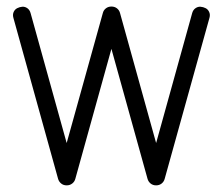

<svg xmlns="http://www.w3.org/2000/svg" viewBox="-20 -558 671 578"><path d="M289.6 -518.8Q291.7 -527.3 298.7 -532.8Q305.7 -538.3 315.4 -538.3Q325.2 -538.3 332.2 -532.8Q339.1 -527.3 341.3 -518.8L450 -127.4L558.6 -518.8Q561.3 -528.3 568.5 -533.3Q575.7 -538.3 583.7 -537.7Q591.8 -537.1 599 -533.4Q606.2 -529.8 609.7 -521.9Q613.3 -513.9 610.6 -504.4L475.8 -19.8Q473.6 -11.2 466.7 -5.6Q459.7 0 450 0Q440.2 0 433.3 -5.6Q426.5 -11.2 424.1 -19.8L315.4 -410.9L206.8 -19.8Q204.6 -11.2 197.5 -5.6Q190.4 0 180.7 0Q170.9 0 164.1 -5.6Q157.2 -11.2 154.8 -19.8L20.3 -504.4Q17.6 -513.9 21.1 -521.9Q24.7 -529.8 31.9 -533.4Q39.1 -537.1 47.1 -537.7Q55.2 -538.3 62.3 -533.3Q69.3 -528.3 72 -518.8L180.7 -127.4Z"/></svg>

Font: Tecnico
Style: Fino
Weight: 400
Version: Version 1.3